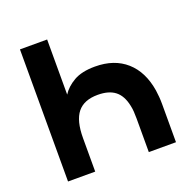

<svg xmlns="http://www.w3.org/2000/svg" viewBox="-124 -828 969 956"><g transform="rotate(-20 361.0 -350.0)"><path d="M78 0V-700H222V-408Q244 -443 286.5 -467.5Q329 -492 399 -492Q501 -492 564.5 -435.8Q628 -379.5 644.5 -276Q647 -259 648.5 -240.5Q650 -222 650 -202V0H506V-177Q506 -197.5 504.8 -215.2Q503.5 -233 500 -248Q488.5 -303.5 455.5 -329.2Q422.5 -355 364 -355Q291 -355 256.5 -312.2Q222 -269.5 222 -177V0Z"/></g></svg>

Font: Overpass ExtraBold
Style: Regular
Weight: 800
Designer: Delve Withrington, Dave Bailey, Thomas Jockin
Foundry: Delve Fonts LLC
Version: Version 4.000; ttfautohint (v1.8.3)